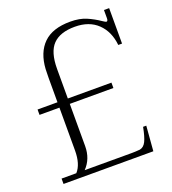

<svg xmlns="http://www.w3.org/2000/svg" viewBox="-130 -807 811 906"><g transform="rotate(-20 275.0 -354.5)"><path d="M34 -27H108Q139 -61 139 -130V-345H39V-372H139V-494Q139 -524 140 -538Q145 -620 190.5 -664.5Q236 -709 325 -709Q372 -709 405.5 -694.5Q439 -680 468 -660Q483 -650 486 -650Q494 -650 494 -665V-706H520V-528H501Q494 -597 451.5 -638Q409 -679 337 -679Q263 -679 227 -642Q191 -605 191 -520V-372H410V-345H191V-133Q191 -69 150 -27H388Q404 -27 428 -29Q448 -33 459 -55.5Q470 -78 479 -125H495L485 0H34Z"/></g></svg>

Font: Taviraj ExtraLight
Style: Regular
Weight: 200
Designer: Katatrad Team
Foundry: CadsonDemak
Version: Version 1.030